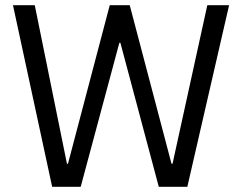

<svg xmlns="http://www.w3.org/2000/svg" viewBox="-20 -720 933 740"><path d="M181 0H291L440 -555H444L592 0H702L863 -700H779L645 -89H641L480 -700H403L242 -89H238L114 -700H30Z"/></svg>

Font: Fixel Variable
Style: Regular
Weight: 100
Width: 3
Designer: AlfaBravo + MacPaw
Foundry: Kyrylo Tkachov, Marchela Mozhyna, Serhii Makarenko, Maria Weinstein, Zakhar Kryvoshyya
Version: Version 1.211